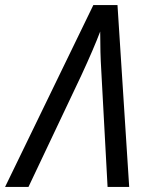

<svg xmlns="http://www.w3.org/2000/svg" viewBox="-82 -735 584 755"><path d="M285 -715H380L426 0H341L316 -462Q312 -526 312 -611Q287 -545 238 -439L30 0H-62Z"/></svg>

Font: Noto Sans UI Narrow
Style: Italic
Weight: 400
Width: 4
Italic angle: -12°
Designer: Monotype Design Team
Foundry: Monotype Imaging Inc.
Version: Version 1.001